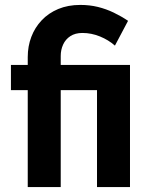

<svg xmlns="http://www.w3.org/2000/svg" viewBox="-20 -760 608 780"><path d="M92.7 -393.9H24.4V-496.3H92.7V-528Q92.7 -572 107.2 -610.1Q121.6 -648.2 149.3 -677.5Q176.9 -706.8 216.5 -723.4Q256.1 -740 306.4 -740Q344.3 -740 377.8 -731.8Q411.3 -723.5 441.9 -708.8Q472.5 -694.1 500.2 -675.4L446.9 -574.7Q421.1 -597.6 386.1 -611.9Q351.1 -626.1 315 -626.1Q285.6 -626.1 265.8 -613.2Q246.1 -600.3 236.4 -578.9Q226.7 -557.5 226.7 -532.8V-496.3H508.1V0H374.1V-393.9H226.7V0H92.7Z"/></svg>

Font: Raleway Thin
Style: Regular
Weight: 100
Designer: Matt McInerney, Pablo Impallari, Rodrigo Fuenzalida
Foundry: Matt McInerney, Pablo Impallari, Rodrigo Fuenzalida
Version: Version 4.026